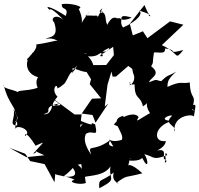

<svg xmlns="http://www.w3.org/2000/svg" viewBox="-66 -920 1065 1025"><path d="M723 -853 738 -833C704 -840 773 -834 676 -864C700 -850 671 -809 591 -773C566 -806 600 -822 562 -824C611 -791 542 -856 637 -826C557 -786 552 -871 506 -787C490 -828 509 -849 463 -863C521 -852 435 -841 481 -876C472 -859 441 -795 419 -779C439 -796 478 -844 438 -836C355 -842 390 -820 414 -859C332 -766 399 -779 354 -873C390 -884 310 -906 264 -898C260 -862 304 -887 285 -835C205 -887 165 -894 201 -866C197 -870 204 -889 284 -802C241 -853 197 -825 223 -801C254 -710 188 -727 179 -711C217 -726 249 -690 259 -706C210 -701 225 -698 126 -682C135 -674 122 -645 78 -604C92 -576 87 -619 139 -629C125 -669 80 -611 122 -645C50 -604 67 -507 166 -504C155 -540 113 -499 135 -452C80 -429 -8 -445 47 -414C26 -445 -52 -440 -46 -467C-21 -357 29 -347 11 -301C-4 -344 41 -303 19 -273C-24 -243 35 -296 25 -250C-24 -251 20 -291 6 -338C49 -260 14 -309 16 -231C20 -260 112 -224 67 -193C66 -227 108 -169 124 -142C183 -168 170 -167 111 -100C156 -108 73 -134 171 -91L75 -81L-16 -131L69 -99L95 -60L172 -44L225 53L229 8C231 17 300 20 332 40C286 51 363 71 394 56C383 54 407 -45 287 -65C342 -8 365 32 273 22C344 -32 316 -37 368 -44C377 41 381 50 384 25C413 16 491 20 524 -32C511 39 567 32 464 85C459 27 473 56 541 1C523 64 599 60 554 57C620 10 595 32 694 5C635 -49 611 -46 614 -23C633 -79 625 -78 598 -55C646 -94 648 -54 587 -82C582 -61 607 -27 587 -68C627 -60 677 -58 693 -77C730 -4 726 -71 704 -97C760 -84 746 -61 827 -92C822 -104 812 -114 819 -68C800 -36 842 -62 809 -71C804 -94 830 -134 756 -112C728 -97 818 -125 819 -167C749 -157 754 -249 855 -275C772 -276 837 -310 853 -302C801 -255 882 -252 866 -217C854 -302 960 -314 969 -298C981 -376 985 -361 945 -355C952 -333 1008 -315 959 -334C986 -432 951 -373 947 -480C902 -470 906 -492 828 -456C828 -485 832 -499 875 -538C830 -510 835 -526 795 -487C764 -490 781 -502 729 -481C738 -507 798 -522 741 -566C756 -591 746 -582 756 -640C786 -642 818 -629 815 -661C891 -654 820 -629 913 -653C862 -593 897 -634 798 -679L913 -788L842 -806L721 -716L697 -753L643 -731L627 -793L705 -893ZM645 -528C653 -515 657 -481 626 -464C639 -507 605 -461 652 -470C654 -382 683 -415 697 -352C747 -384 694 -378 735 -316C674 -283 653 -259 674 -295C650 -331 564 -288 542 -255C596 -227 590 -250 593 -302C508 -281 600 -214 585 -174C504 -146 497 -217 539 -138C490 -144 537 -182 518 -169C429 -105 400 -155 421 -94C361 -180 400 -209 391 -204C430 -233 460 -175 442 -256C396 -278 467 -232 364 -275C355 -218 408 -305 362 -240L370 -314L428 -306L444 -265L512 -367L493 -351L508 -468L529 -538L535 -511H553L619 -568L698 -509L637 -565ZM542 -626 501 -573 374 -572 420 -497 413 -471 474 -395 425 -393 367 -309H332L205 -403C226 -374 307 -349 206 -360C221 -368 205 -300 166 -311C226 -322 148 -347 251 -368C212 -341 200 -355 241 -404C204 -441 238 -483 241 -448C315 -483 240 -510 266 -467C287 -463 310 -558 324 -530C323 -556 306 -523 355 -580C303 -591 344 -569 349 -575C307 -499 326 -561 321 -557C395 -531 400 -529 437 -550C425 -644 343 -638 326 -679C338 -638 387 -638 399 -632C361 -633 378 -672 361 -625C467 -606 449 -634 518 -665C514 -654 513 -634 451 -650C528 -610 433 -613 487 -636L538 -670Z"/></svg>

Font: Hussar Lance
Style: Regular
Weight: 700
Foundry: Cannot Into Space Fonts, PlusOne Fonts
Version: Version 2.27